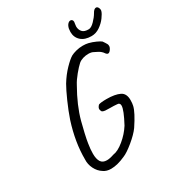

<svg xmlns="http://www.w3.org/2000/svg" viewBox="-207 -975 1059 1150"><g transform="rotate(-30 322.5 -400.0)"><path d="M115 -81Q114 -199 156 -330Q174 -383 200 -441.5Q226 -500 244 -531Q272 -577 306 -612Q340 -647 361 -659Q374 -666 396.5 -672Q419 -678 444 -678Q464 -678 481 -674Q505 -668 528 -657.5Q551 -647 559 -640Q563 -634 568.5 -626Q574 -618 577 -612Q580 -606 580 -599Q581 -589 571.5 -575Q562 -561 552 -561Q546 -561 540 -568Q530 -583 520 -590.5Q510 -598 499 -603Q488 -608 483 -611Q470 -619 447 -619Q429 -619 410.5 -613.5Q392 -608 379 -597Q361 -581 335 -549.5Q309 -518 295 -491Q235 -386 210 -293Q202 -264 192 -220Q182 -176 179 -154Q173 -117 173 -87Q173 -50 185.5 -30.5Q198 -11 227 -11Q247 -11 276 -21Q309 -25 351 -59.5Q393 -94 421 -138Q466 -222 466 -251Q466 -271 447 -271Q427 -273 397 -273Q377 -273 366 -274Q355 -275 346 -280Q339 -291 339 -299Q339 -311 352 -324Q366 -330 407 -330Q465 -330 498 -314Q529 -299 529 -253Q529 -231 525 -214Q516 -175 464 -97Q441 -65 395.5 -27.5Q350 10 322 21Q267 46 223 46Q192 46 171 31Q144 14 128.5 -17Q113 -48 115 -81ZM421 -786Q421 -794 423 -808Q427 -826 436 -836Q445 -846 455 -846Q462 -846 466.5 -841Q471 -836 471 -827L469 -814Q467 -804 467 -797Q467 -775 480.5 -759.5Q494 -744 526 -745Q543 -746 565 -768.5Q587 -791 599 -812Q612 -836 626 -836Q636 -836 641.5 -824Q647 -812 644 -802Q640 -787 622 -762.5Q604 -738 577 -719.5Q550 -701 519 -701Q473 -701 447 -724.5Q421 -748 421 -786Z"/></g></svg>

Font: Caveat
Style: Regular
Weight: 400
Designer: Pablo Impallari
Foundry: Pablo Impallari
Version: Version 1.500; ttfautohint (v1.6)